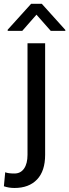

<svg xmlns="http://www.w3.org/2000/svg" viewBox="-57 -750 355 984"><path d="M174.3 -528.3V43.5Q174.3 126.5 132.8 169.9Q91.3 213.4 17.1 213.4Q-11.7 213.4 -37.1 204.6L-30.3 132.8Q-15.6 139.2 17.1 139.2Q48.8 139.2 66.4 113.8Q84 88.4 84 43.5V-528.3ZM277.8 -596.7V-591.8H203.1L129.9 -674.8L57.1 -591.8H-17.6V-597.7L102.5 -730.5H157.2Z"/></svg>

Font: Noboto
Style: Regular
Weight: 400
Designer: Google
Version: Version 2.001101; 2014